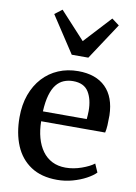

<svg xmlns="http://www.w3.org/2000/svg" viewBox="-96 -932 712 1003"><g transform="rotate(10 260.5 -430.0)"><path d="M278.5 11Q194.5 11 139 -25.8Q83.5 -62.5 56.2 -127.5Q29 -192.5 29 -277.5Q29 -344 48.2 -397.2Q67.5 -450.5 102.5 -488.8Q137.5 -527 185.2 -547.2Q233 -567.5 290 -567.5Q384 -567.5 435.8 -516.2Q487.5 -465 490 -368.5Q490 -338 488.8 -315.5Q487.5 -293 483.5 -276H144Q144.5 -228.5 155.5 -188.8Q166.5 -149 187.5 -120Q208.5 -91 239.5 -75.2Q270.5 -59.5 311 -59.5Q352.5 -59.5 395 -74.5Q437.5 -89.5 460.5 -107.5L480 -63Q462.5 -45 431 -28Q399.5 -11 359.8 0Q320 11 278.5 11ZM144 -328.5H376.5Q377.5 -338 378.2 -350.2Q379 -362.5 379 -372Q379 -433.5 354.8 -472.5Q330.5 -511.5 272.5 -511.5Q246 -511.5 223.5 -502.2Q201 -493 184 -471.8Q167 -450.5 156.8 -415.2Q146.5 -380 144 -328.5ZM241 -646 114 -839.5 153 -869.5 285 -726 417 -869 456.5 -839.5 329 -646Z"/></g></svg>

Font: Merriweather 24pt Medium
Style: Regular
Weight: 500
Designer: Eben Sorkin
Foundry: Eben Sorkin
Version: Version 2.100